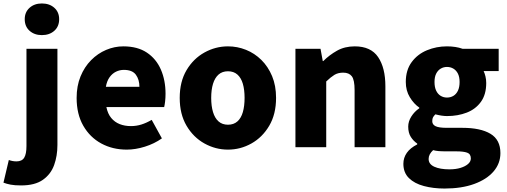

<svg xmlns="http://www.w3.org/2000/svg" viewBox="-80 -851 2930 1110"><path d="M42 221Q5 221 -18.5 216.5Q-42 212 -60 205L-29 74Q-18 78 -7 80Q4 82 15 82Q47 82 60 60.5Q73 39 73 -7V-569H252V-13Q252 50 233 103Q214 156 168 188.5Q122 221 42 221ZM162 -648Q119 -648 91 -673Q63 -698 63 -740Q63 -781 91 -806Q119 -831 162 -831Q206 -831 234 -806Q262 -781 262 -740Q262 -698 234 -673Q206 -648 162 -648Z M653 14Q571 14 505.5 -21.5Q440 -57 401.5 -124Q363 -191 363 -285Q363 -354 385.5 -409Q408 -464 446.5 -503Q485 -542 533.5 -562.5Q582 -583 633 -583Q715 -583 769 -547Q823 -511 850 -449Q877 -387 877 -309Q877 -285 874.5 -264Q872 -243 869 -232H535Q543 -193 563 -169Q583 -145 612 -133.5Q641 -122 677 -122Q708 -122 737 -131Q766 -140 797 -158L856 -51Q812 -20 757.5 -3Q703 14 653 14ZM532 -349H726Q726 -391 705.5 -419Q685 -447 636 -447Q612 -447 590.5 -436.5Q569 -426 553.5 -404.5Q538 -383 532 -349Z M1238 14Q1166 14 1102 -21.5Q1038 -57 998.5 -124Q959 -191 959 -285Q959 -379 998.5 -445.5Q1038 -512 1102 -547.5Q1166 -583 1238 -583Q1292 -583 1342 -563Q1392 -543 1431 -504.5Q1470 -466 1493 -411Q1516 -356 1516 -285Q1516 -191 1476.5 -124Q1437 -57 1373.5 -21.5Q1310 14 1238 14ZM1238 -130Q1271 -130 1292.5 -149Q1314 -168 1324 -203Q1334 -238 1334 -285Q1334 -332 1324 -366.5Q1314 -401 1292.5 -420Q1271 -439 1238 -439Q1205 -439 1183.5 -420Q1162 -401 1151.5 -366.5Q1141 -332 1141 -285Q1141 -238 1151.5 -203Q1162 -168 1183.5 -149Q1205 -130 1238 -130Z M1628 0V-569H1773L1786 -498H1789Q1824 -533 1868.5 -558Q1913 -583 1971 -583Q2064 -583 2106 -521Q2148 -459 2148 -352V0H1970V-330Q1970 -389 1954 -410Q1938 -431 1904 -431Q1874 -431 1853 -418Q1832 -405 1806 -380V0Z M2490 239Q2425 239 2370.5 224.5Q2316 210 2284 178.5Q2252 147 2252 96Q2252 61 2272 32.5Q2292 4 2332 -16V-21Q2310 -36 2295 -59.5Q2280 -83 2280 -119Q2280 -149 2298 -177.5Q2316 -206 2344 -225V-229Q2313 -250 2289.5 -288.5Q2266 -327 2266 -377Q2266 -446 2300 -492Q2334 -538 2388.5 -560.5Q2443 -583 2504 -583Q2529 -583 2552 -579.5Q2575 -576 2594 -569H2803V-440H2716Q2722 -428 2726.5 -409.5Q2731 -391 2731 -371Q2731 -305 2700.5 -262.5Q2670 -220 2618.5 -200Q2567 -180 2504 -180Q2490 -180 2473 -182.5Q2456 -185 2437 -190Q2428 -181 2423.5 -173Q2419 -165 2419 -150Q2419 -131 2438 -121.5Q2457 -112 2503 -112H2593Q2698 -112 2755.5 -77.5Q2813 -43 2813 34Q2813 94 2773.5 140Q2734 186 2661.5 212.5Q2589 239 2490 239ZM2504 -287Q2525 -287 2541.5 -297Q2558 -307 2567.5 -327Q2577 -347 2577 -377Q2577 -406 2567.5 -425Q2558 -444 2541.5 -454Q2525 -464 2504 -464Q2484 -464 2467.5 -454Q2451 -444 2441.5 -425Q2432 -406 2432 -377Q2432 -347 2441.5 -327Q2451 -307 2467.5 -297Q2484 -287 2504 -287ZM2518 128Q2555 128 2582.5 119.5Q2610 111 2626 97Q2642 83 2642 65Q2642 39 2620.5 31.5Q2599 24 2559 24H2505Q2474 24 2456 22.5Q2438 21 2424 17Q2411 29 2404.5 41.5Q2398 54 2398 68Q2398 98 2431 113Q2464 128 2518 128Z"/></svg>

Font: Noto Sans HK Thin Black
Style: Regular
Weight: 900
Version: Version 2.004-H2;hotconv 1.0.118;makeotfexe 2.5.65603